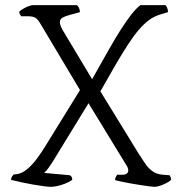

<svg xmlns="http://www.w3.org/2000/svg" viewBox="-20 -724 710 744"><path d="M178 0Q168 0 149 -2.5Q130 -5 107 -9Q84 -13 61.5 -18Q39 -23 23 -27Q23 -35 27 -40.5Q31 -46 33 -48Q58 -48 79.5 -64Q101 -80 121 -106.5Q141 -133 159 -163L290 -375L136 -633Q126 -650 116.5 -655.5Q107 -661 88 -661H62Q61 -663 58.5 -666.5Q56 -670 54 -678Q58 -683 68 -689Q78 -695 89.5 -699.5Q101 -704 107 -704H278Q282 -701 285.5 -694.5Q289 -688 290 -677L250 -666Q234 -662 223 -656Q212 -650 212 -638Q212 -633 214.5 -625.5Q217 -618 223 -607L337 -417Q372 -479 399 -527Q426 -575 448.5 -610Q471 -645 489.5 -668.5Q508 -692 524 -704H621Q625 -701 628 -693Q631 -685 631 -677L598 -667Q576 -660 556.5 -645.5Q537 -631 517 -607.5Q497 -584 475 -550Q453 -516 427 -471.5Q401 -427 369 -370L517 -129Q529 -111 541 -92.5Q553 -74 569.5 -61.5Q586 -49 610 -47L637 -45Q639 -43 641 -37.5Q643 -32 643 -27Q637 -21 624.5 -14.5Q612 -8 599.5 -4Q587 0 579 0Q573 0 558 -2Q543 -4 523.5 -7Q504 -10 484.5 -13.5Q465 -17 449 -20.5Q433 -24 426 -26Q426 -33 428.5 -38Q431 -43 434 -47H456Q466 -47 471.5 -51.5Q477 -56 477 -63Q477 -67 475.5 -72.5Q474 -78 469 -85L323 -324L184 -97Q177 -86 168.5 -74Q160 -62 151 -54L250 -45Q255 -43 257.5 -38.5Q260 -34 260 -27Q249 -19 232.5 -12.5Q216 -6 201 -3Q186 0 178 0Z"/></svg>

Font: Texturina 12pt Thin
Style: Regular
Weight: 250
Designer: Guillermo Torres Carreño
Foundry: Omnibus-Type
Version: Version 1.002